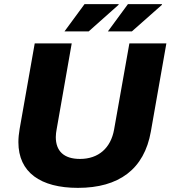

<svg xmlns="http://www.w3.org/2000/svg" viewBox="-20 -897 825 929"><path d="M502 -745H618L764 -874L763 -877H599ZM292 -745H409L554 -874V-877H389ZM357 12C555 12 678 -78 710 -261L785 -687H606L532 -270C516 -181 457 -128 367 -128C288 -128 250 -167 250 -234C250 -246 252 -261 254 -271L327 -687H148L75 -273C71 -250 69 -229 69 -209C69 -63 176 12 357 12Z"/></svg>

Font: Archivo ExtraBold
Style: Italic
Weight: 800
Italic angle: -10°
Designer: Hector Gatti
Foundry: Omnibus-Type
Version: Version 2.001